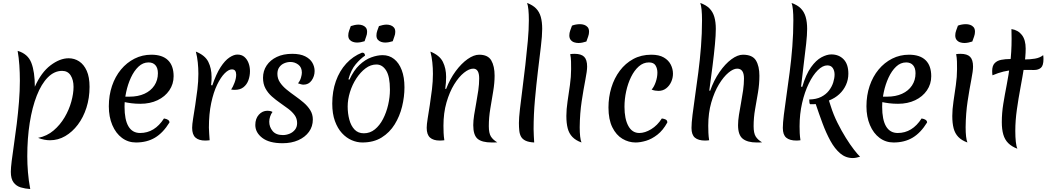

<svg xmlns="http://www.w3.org/2000/svg" viewBox="-20 -946 7058 1295"><path d="M215 -361Q258 -458 321 -505.5Q384 -553 443 -553Q482 -553 514 -532Q546 -511 565 -468.5Q584 -426 584 -360Q584 -285 563 -219.5Q542 -154 505 -105Q468 -56 420 -28Q372 0 317 0Q278 0 237 -16Q297 -28 341.5 -66Q386 -104 416 -155Q446 -206 461 -260.5Q476 -315 476 -360Q476 -407 456.5 -437.5Q437 -468 399 -468Q346 -468 302.5 -424Q259 -380 228 -301Q197 -222 180.5 -117.5Q164 -13 164 108Q164 160 168.5 215.5Q173 271 184 329Q150 327 120 318Q90 309 71.5 284.5Q53 260 53 213Q53 188 59 139Q65 90 74.5 26Q84 -38 93 -111Q102 -184 108 -259Q114 -334 114 -402Q114 -455 110.5 -506Q107 -557 99 -603Q168 -583 191.5 -522Q215 -461 215 -361Z M897 15Q844 15 802.5 -16Q761 -47 737.5 -102.5Q714 -158 714 -229Q714 -303 735.5 -366.5Q757 -430 796 -477Q835 -524 887.5 -550.5Q940 -577 1001 -577Q1075 -577 1113 -540Q1151 -503 1151 -432Q1151 -379 1122 -336.5Q1093 -294 1042.5 -270Q992 -246 927 -246Q895 -246 867 -249.5Q839 -253 813 -259L816 -294H853Q911 -294 954 -313.5Q997 -333 1021 -369Q1045 -405 1045 -452Q1045 -487 1028.5 -506Q1012 -525 982 -525Q944 -525 914 -496.5Q884 -468 863 -422.5Q842 -377 831 -325Q820 -273 820 -226Q820 -138 846.5 -93.5Q873 -49 925 -49Q1023 -49 1086 -147Q1123 -141 1123 -120Q1080 -50 1025.5 -17.5Q971 15 897 15Z M1412 -370Q1438 -447 1467.5 -492.5Q1497 -538 1527 -558Q1557 -578 1581 -578Q1610 -578 1628.5 -562Q1647 -546 1656.5 -520.5Q1666 -495 1666 -466Q1666 -434 1655.5 -405Q1645 -376 1622.5 -358Q1600 -340 1564 -340Q1558 -340 1552 -340.5Q1546 -341 1539 -342Q1551 -359 1562 -388.5Q1573 -418 1573 -442Q1573 -458 1566.5 -468Q1560 -478 1544 -478Q1522 -478 1495.5 -451.5Q1469 -425 1444.5 -374.5Q1420 -324 1404.5 -251Q1389 -178 1389 -85Q1389 -65 1391 -44Q1393 -23 1394 0Q1384 1 1377 1.5Q1370 2 1364 2Q1321 2 1298.5 -18Q1276 -38 1276 -84Q1276 -106 1282.5 -146.5Q1289 -187 1297 -238Q1305 -289 1311.5 -343.5Q1318 -398 1318 -448Q1318 -487 1314 -525Q1310 -563 1301 -598Q1363 -573 1385 -529Q1407 -485 1407 -427Q1407 -417 1406.5 -402.5Q1406 -388 1404 -372Z M1886 20Q1796 20 1749 -16Q1702 -52 1702 -103Q1702 -146 1726 -172.5Q1750 -199 1784 -199Q1792 -199 1800.5 -197.5Q1809 -196 1818 -191Q1808 -178 1802 -160Q1796 -142 1796 -125Q1796 -90 1818.5 -62.5Q1841 -35 1888 -35Q1911 -35 1933 -44Q1955 -53 1969.5 -71Q1984 -89 1984 -116Q1984 -146 1967.5 -169Q1951 -192 1924.5 -212Q1898 -232 1869 -252Q1840 -272 1813.5 -295.5Q1787 -319 1770.5 -349.5Q1754 -380 1754 -421Q1754 -468 1778.5 -504.5Q1803 -541 1847 -562Q1891 -583 1951 -583Q2005 -583 2038.5 -566Q2072 -549 2087 -522.5Q2102 -496 2102 -467Q2102 -432 2082 -403.5Q2062 -375 2027 -375Q2020 -375 2010.5 -377.5Q2001 -380 1990 -384Q2004 -401 2010 -422Q2016 -443 2016 -456Q2016 -492 1992 -510Q1968 -528 1939 -528Q1918 -528 1897.5 -519.5Q1877 -511 1864 -493Q1851 -475 1851 -448Q1851 -416 1868.5 -390Q1886 -364 1913 -342Q1940 -320 1970.5 -298.5Q2001 -277 2028 -254Q2055 -231 2072.5 -203Q2090 -175 2090 -140Q2090 -93 2064 -57Q2038 -21 1992 -0.5Q1946 20 1886 20Z M2424 15Q2388 15 2352 -0.5Q2316 -16 2286.5 -48Q2257 -80 2239 -129.5Q2221 -179 2221 -247Q2221 -330 2245.5 -399Q2270 -468 2315.5 -517.5Q2361 -567 2422 -591Q2433 -591 2437.5 -585Q2442 -579 2442 -571Q2411 -550 2379.5 -513Q2348 -476 2330 -411L2337 -409Q2366 -472 2404.5 -508Q2443 -544 2484 -559Q2525 -574 2561 -574Q2605 -574 2638 -548Q2671 -522 2689.5 -473.5Q2708 -425 2708 -357Q2708 -293 2692 -227.5Q2676 -162 2642 -107Q2608 -52 2554 -18.5Q2500 15 2424 15ZM2434 -47Q2476 -47 2508.5 -73.5Q2541 -100 2563.5 -143.5Q2586 -187 2598 -239Q2610 -291 2610 -341Q2610 -430 2584.5 -470.5Q2559 -511 2519 -511Q2480 -511 2445.5 -485Q2411 -459 2383.5 -417Q2356 -375 2340.5 -325Q2325 -275 2325 -228Q2325 -181 2336 -139.5Q2347 -98 2371 -72.5Q2395 -47 2434 -47ZM2439 -668Q2427 -664 2413.5 -661.5Q2400 -659 2387 -659Q2374 -659 2360.5 -663.5Q2347 -668 2338 -678.5Q2329 -689 2329 -707Q2329 -723 2334.5 -738.5Q2340 -754 2346 -770Q2358 -774 2371.5 -777Q2385 -780 2398 -780Q2411 -780 2424.5 -775.5Q2438 -771 2447 -760.5Q2456 -750 2456 -731Q2456 -715 2450 -700Q2444 -685 2439 -668ZM2629 -668Q2617 -664 2603.5 -661.5Q2590 -659 2577 -659Q2564 -659 2550.5 -663.5Q2537 -668 2528 -678.5Q2519 -689 2519 -707Q2519 -723 2524.5 -738.5Q2530 -754 2536 -770Q2548 -774 2561.5 -777Q2575 -780 2588 -780Q2601 -780 2614.5 -775.5Q2628 -771 2637 -760.5Q2646 -750 2646 -731Q2646 -715 2640 -700Q2634 -685 2629 -668Z M2989 -346Q3015 -414 3053.5 -466Q3092 -518 3134 -547.5Q3176 -577 3212 -577Q3271 -577 3293.5 -538.5Q3316 -500 3316 -435Q3316 -387 3306.5 -330Q3297 -273 3287 -213Q3277 -153 3277 -95Q3277 -48 3291 -25.5Q3305 -3 3334 14Q3324 15 3315 15Q3306 15 3297 15Q3230 15 3201 -10Q3172 -35 3172 -102Q3172 -132 3178 -170.5Q3184 -209 3192 -251.5Q3200 -294 3206 -336.5Q3212 -379 3212 -417Q3212 -483 3172 -483Q3144 -483 3109.5 -455.5Q3075 -428 3043.5 -377Q3012 -326 2991.5 -255Q2971 -184 2971 -98Q2971 -75 2972 -50.5Q2973 -26 2977 0Q2967 1 2959.5 1.5Q2952 2 2946 2Q2903 2 2880.5 -18Q2858 -38 2858 -84Q2858 -106 2864.5 -146.5Q2871 -187 2879 -238Q2887 -289 2893.5 -343.5Q2900 -398 2900 -448Q2900 -487 2896 -525Q2892 -563 2883 -598Q2945 -573 2967 -529Q2989 -485 2989 -427Q2989 -408 2987.5 -388Q2986 -368 2983 -347Z M3480 -117Q3480 -150 3487 -211Q3494 -272 3504 -349Q3514 -426 3523.5 -509Q3533 -592 3540 -670Q3547 -748 3547 -809Q3547 -850 3544 -880.5Q3541 -911 3535 -926Q3573 -912 3595.5 -889Q3618 -866 3627.5 -832Q3637 -798 3637 -751Q3637 -705 3628 -631Q3619 -557 3608 -465Q3597 -373 3588 -273Q3579 -173 3579 -75Q3579 -52 3580.5 -29.5Q3582 -7 3583 15Q3546 13 3525 3Q3504 -7 3494.5 -24Q3485 -41 3482.5 -64.5Q3480 -88 3480 -117Z M3890 -88Q3890 -52 3893 -25.5Q3896 1 3902 15Q3863 1 3840.5 -22.5Q3818 -46 3809 -80.5Q3800 -115 3800 -164Q3800 -208 3808 -262Q3816 -316 3824 -372Q3832 -428 3832 -479Q3832 -505 3831.5 -530.5Q3831 -556 3826 -581Q3833 -582 3841 -582.5Q3849 -583 3855 -583Q3900 -583 3920 -563Q3940 -543 3940 -497Q3940 -468 3928 -407Q3916 -346 3903.5 -264Q3891 -182 3890 -88ZM3935 -666Q3923 -662 3909 -659Q3895 -656 3881 -656Q3867 -656 3853 -660.5Q3839 -665 3829.5 -676.5Q3820 -688 3820 -707Q3820 -724 3826 -740Q3832 -756 3838 -773Q3850 -778 3864.5 -780.5Q3879 -783 3892 -783Q3906 -783 3920 -778.5Q3934 -774 3943.5 -763Q3953 -752 3953 -732Q3953 -716 3947 -699.5Q3941 -683 3935 -666Z M4192 -226Q4192 -144 4218 -96.5Q4244 -49 4292 -49Q4330 -49 4372 -74.5Q4414 -100 4444 -147Q4460 -145 4470.5 -139.5Q4481 -134 4481 -120Q4452 -67 4414 -37.5Q4376 -8 4337.5 3.5Q4299 15 4267 15Q4220 15 4178 -10Q4136 -35 4110 -87.5Q4084 -140 4084 -221Q4084 -291 4103.5 -355Q4123 -419 4160.5 -469Q4198 -519 4251.5 -548Q4305 -577 4373 -577Q4425 -577 4457 -558.5Q4489 -540 4504 -510.5Q4519 -481 4519 -449Q4519 -420 4507 -393.5Q4495 -367 4473 -350Q4451 -333 4421 -333Q4411 -333 4398.5 -335Q4386 -337 4375 -342Q4391 -359 4402.5 -392Q4414 -425 4414 -456Q4414 -484 4401.5 -504.5Q4389 -525 4357 -525Q4319 -525 4288.5 -498Q4258 -471 4236.5 -427Q4215 -383 4203.5 -330.5Q4192 -278 4192 -226Z M5083 15Q5022 15 4990 -10Q4958 -35 4958 -102Q4958 -132 4964 -170.5Q4970 -209 4978 -251.5Q4986 -294 4992 -336.5Q4998 -379 4998 -417Q4998 -483 4952 -483Q4926 -483 4893 -455.5Q4860 -428 4829 -377Q4798 -326 4777.5 -255Q4757 -184 4757 -98Q4757 -75 4758 -50.5Q4759 -26 4763 0Q4754 1 4747.5 1.5Q4741 2 4736 2Q4690 2 4667 -17.5Q4644 -37 4644 -83Q4644 -116 4651 -172Q4658 -228 4668.5 -301Q4679 -374 4690 -458Q4701 -542 4708 -631.5Q4715 -721 4715 -809Q4715 -850 4712 -880.5Q4709 -911 4703 -926Q4743 -912 4765.5 -889Q4788 -866 4798 -832Q4808 -798 4808 -751Q4808 -710 4802 -645.5Q4796 -581 4786 -502Q4776 -423 4764 -335L4770 -334Q4795 -405 4833 -460Q4871 -515 4913 -546Q4955 -577 4991 -577Q5055 -577 5078.5 -538.5Q5102 -500 5102 -435Q5102 -379 5092.5 -322.5Q5083 -266 5073 -209.5Q5063 -153 5063 -95Q5063 -48 5077 -25.5Q5091 -3 5120 14Q5110 15 5101 15Q5092 15 5083 15Z M5391 -360Q5416 -445 5450 -492.5Q5484 -540 5520.5 -559.5Q5557 -579 5587 -579Q5638 -579 5670 -546Q5702 -513 5702 -449Q5702 -409 5686 -373.5Q5670 -338 5641 -311Q5612 -284 5571 -268L5583 -231Q5601 -173 5628.5 -118Q5656 -63 5685 -16.5Q5714 30 5740 63.5Q5766 97 5781 111Q5768 115 5755.5 117.5Q5743 120 5732 120Q5684 120 5647 88.5Q5610 57 5581 4Q5552 -49 5528 -113.5Q5504 -178 5482 -244Q5472 -243 5463 -243Q5454 -243 5444 -243Q5438 -248 5438 -275Q5486 -276 5518.5 -292.5Q5551 -309 5571 -335Q5591 -361 5600 -390Q5609 -419 5609 -443Q5609 -469 5597 -487Q5585 -505 5560 -505Q5529 -505 5496 -472.5Q5463 -440 5435 -382.5Q5407 -325 5390 -251Q5373 -177 5373 -94Q5373 -71 5374 -48.5Q5375 -26 5379 0Q5370 1 5363.5 1.5Q5357 2 5352 2Q5306 2 5283 -17.5Q5260 -37 5260 -83Q5260 -116 5267 -172Q5274 -228 5284.5 -301Q5295 -374 5306 -458Q5317 -542 5324 -631.5Q5331 -721 5331 -809Q5331 -850 5328 -880.5Q5325 -911 5319 -926Q5359 -912 5381.5 -889Q5404 -866 5414 -832Q5424 -798 5424 -751Q5424 -712 5417.5 -652Q5411 -592 5401.5 -518Q5392 -444 5383 -362Z M6007 15Q5954 15 5912.5 -16Q5871 -47 5847.5 -102.5Q5824 -158 5824 -229Q5824 -303 5845.5 -366.5Q5867 -430 5906 -477Q5945 -524 5997.5 -550.5Q6050 -577 6111 -577Q6185 -577 6223 -540Q6261 -503 6261 -432Q6261 -379 6232 -336.5Q6203 -294 6152.5 -270Q6102 -246 6037 -246Q6005 -246 5977 -249.5Q5949 -253 5923 -259L5926 -294H5963Q6021 -294 6064 -313.5Q6107 -333 6131 -369Q6155 -405 6155 -452Q6155 -487 6138.5 -506Q6122 -525 6092 -525Q6054 -525 6024 -496.5Q5994 -468 5973 -422.5Q5952 -377 5941 -325Q5930 -273 5930 -226Q5930 -138 5956.5 -93.5Q5983 -49 6035 -49Q6133 -49 6196 -147Q6233 -141 6233 -120Q6190 -50 6135.5 -17.5Q6081 15 6007 15Z M6493 -88Q6493 -52 6496 -25.5Q6499 1 6505 15Q6466 1 6443.5 -22.5Q6421 -46 6412 -80.5Q6403 -115 6403 -164Q6403 -208 6411 -262Q6419 -316 6427 -372Q6435 -428 6435 -479Q6435 -505 6434.5 -530.5Q6434 -556 6429 -581Q6436 -582 6444 -582.5Q6452 -583 6458 -583Q6503 -583 6523 -563Q6543 -543 6543 -497Q6543 -468 6531 -407Q6519 -346 6506.5 -264Q6494 -182 6493 -88ZM6538 -666Q6526 -662 6512 -659Q6498 -656 6484 -656Q6470 -656 6456 -660.5Q6442 -665 6432.5 -676.5Q6423 -688 6423 -707Q6423 -724 6429 -740Q6435 -756 6441 -773Q6453 -778 6467.5 -780.5Q6482 -783 6495 -783Q6509 -783 6523 -778.5Q6537 -774 6546.5 -763Q6556 -752 6556 -732Q6556 -716 6550 -699.5Q6544 -683 6538 -666Z M6828 -63Q6828 -21 6831.5 10.5Q6835 42 6842 57Q6804 43 6780.5 19.5Q6757 -4 6747 -39Q6737 -74 6737 -122Q6737 -184 6747 -245.5Q6757 -307 6770 -373.5Q6783 -440 6793 -516.5Q6803 -593 6803 -685Q6803 -701 6802.5 -717.5Q6802 -734 6802 -750Q6847 -743 6872.5 -710Q6898 -677 6898 -618Q6898 -564 6887.5 -497Q6877 -430 6863 -355.5Q6849 -281 6838.5 -206.5Q6828 -132 6828 -63ZM7016 -574Q7017 -569 7017.5 -562Q7018 -555 7018 -548Q7018 -504 7001 -489Q6984 -474 6955 -474Q6914 -474 6879.5 -474.5Q6845 -475 6813 -473Q6781 -471 6747.5 -463Q6714 -455 6674 -438Q6673 -444 6672.5 -452Q6672 -460 6672 -467Q6672 -502 6688.5 -519.5Q6705 -537 6733 -542.5Q6761 -548 6795 -548Q6819 -548 6844 -546.5Q6869 -545 6892 -545Q6927 -545 6960.5 -550.5Q6994 -556 7016 -574Z"/></svg>

Font: Merienda
Style: Regular
Weight: 400
Designer: Eduardo Rodriguez Tunni
Foundry: Eduardo Rodriguez Tunni
Version: Version 2.001